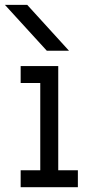

<svg xmlns="http://www.w3.org/2000/svg" viewBox="-41 -783 391 803"><path d="M154.8 -570.8 -20.5 -762.7H72.8L247.6 -570.8ZM45.4 0V-70.8H127.4V-436H45.4V-506.8H202.6V-70.8H284.7V0Z"/></svg>

Font: Kay Pho Du Medium
Style: Regular
Weight: 500
Designer: Victor Gaultney, Khu Oo Reh
Foundry: SIL International
Version: Version 3.000